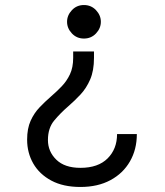

<svg xmlns="http://www.w3.org/2000/svg" viewBox="-20 -543 656 763"><path d="M299.8 200Q231.2 200 184 174.7Q136.8 149.4 112.2 106.8Q87.8 64.1 87.8 12Q87.8 -32.4 101.7 -63.1Q115.6 -93.8 137.4 -116.5Q159.1 -139.2 182.5 -159.5Q205 -178.9 225.1 -199.8Q245.2 -220.6 258 -247.8Q270.8 -274.9 270.8 -313.2V-338.5H353.5V-313Q353.5 -262 338.3 -227.1Q323.1 -192.2 299.8 -167.3Q276.5 -142.4 251.5 -120.8Q219.9 -93.5 195.2 -63.8Q170.5 -34 170.5 13.5Q170.5 59.2 203.8 91.6Q237 124 299.8 124Q369.9 124 407.6 86.5Q445.2 49 445.2 -10.2H523.8Q523.8 51 496.4 98.4Q469.1 145.9 418.9 172.9Q368.6 200 299.8 200ZM313.5 -389.8Q284.9 -389.8 265.7 -410.2Q246.5 -430.6 246.5 -456.5Q246.5 -482.2 265.7 -502.6Q284.9 -523 313.5 -523Q342.4 -523 361.6 -502.6Q380.8 -482.2 380.8 -456.5Q380.8 -430.6 361.6 -410.2Q342.4 -389.8 313.5 -389.8Z"/></svg>

Font: Overpass Mono Light
Style: Regular
Weight: 300
Monospace: yes
Designer: Delve Withrington, Dave Bailey
Foundry: Delve Fonts LLC
Version: Version 4.000